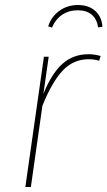

<svg xmlns="http://www.w3.org/2000/svg" viewBox="-20 -745 428 765"><path d="M381 -522 375 -503Q355 -509 333 -509Q273 -509 230.5 -464.5Q188 -420 149 -324L103 0H81L155 -519H174L153 -371Q185 -451 228 -490Q271 -529 333 -529Q355 -529 381 -522ZM172 -640Q184 -678 216 -701.5Q248 -725 291 -725Q334 -725 360 -701Q386 -677 388 -638L371 -636Q366 -669 345.5 -686.5Q325 -704 290 -704Q254 -704 227.5 -686Q201 -668 187 -635Z"/></svg>

Font: FiraGO Thin
Style: Italic
Weight: 100
Italic angle: -8°
Designer: bBox Type GmbH
Foundry: bBox Type GmbH
Version: Version 1.001